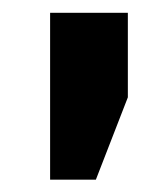

<svg xmlns="http://www.w3.org/2000/svg" viewBox="-20 -782 256 305"><path d="M59.6 -496.6V-641.1V-761.7H183.1V-627.4L132.3 -496.6Z"/></svg>

Font: Roboto Slab LO Black
Style: Regular
Weight: 900
Designer: Google
Version: Version 2.000